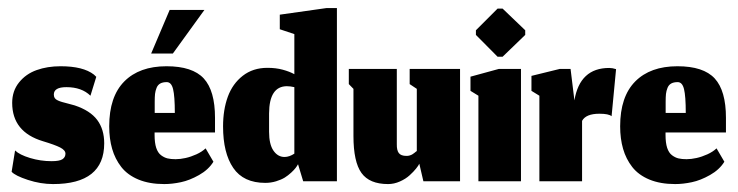

<svg xmlns="http://www.w3.org/2000/svg" viewBox="-20 -457 1860 484"><path d="M113.7 7Q242.7 7 242.7 -95.7Q242.7 -131 225 -154.7Q207.3 -178.3 168.3 -191.3Q161.3 -193.3 151.7 -195.8Q142 -198.3 136.7 -199.8Q131.3 -201.3 125.8 -203.8Q120.3 -206.3 118 -209.8Q115.7 -213.3 115.7 -218.7Q115.7 -237.3 147.3 -237.3Q186 -237.3 208 -215.7L222.7 -263.3Q222.7 -263.3 216.7 -269Q189.7 -290 132.7 -290Q99.3 -290 72.3 -280.3Q45.3 -270.7 28 -249.2Q10.7 -227.7 10.7 -197.7Q10.7 -124.3 88.3 -101Q118.3 -92 131.7 -85.2Q145 -78.3 145 -69.7Q145 -60.7 137.5 -55.7Q130 -50.7 110 -50.7Q82.3 -50.7 55.8 -58.7Q29.3 -66.7 18 -77.7L9.3 -24Q18.3 -14 50.3 -3.5Q82.3 7 113.7 7Z M361 -322H415.7L495.3 -432H407.7ZM420.7 -172.3H370V-200.3Q370 -212.3 370.8 -220.2Q371.7 -228 374.7 -235.5Q377.7 -243 384 -246.5Q390.3 -250 400.3 -250Q412 -250 416.3 -232.3Q420.7 -214.7 420.7 -172.3ZM394 7Q414 7 436 2.3Q458 -2.3 481.8 -15.8Q505.7 -29.3 518 -49.3L498.3 -83Q489 -74.3 475.2 -68Q461.3 -61.7 447.8 -58.7Q434.3 -55.7 422.7 -55.7Q410.7 -55.7 402.3 -57.7Q394 -59.7 386 -65.7Q378 -71.7 373.8 -84.3Q369.7 -97 369.7 -116.7V-123H522V-160Q522 -228.3 493.7 -259.2Q465.3 -290 399.7 -290Q331.3 -290 293.3 -251.7Q255.3 -213.3 255.3 -138.7Q255.3 -107.3 262.7 -81.8Q270 -56.3 285.8 -36Q301.7 -15.7 329.2 -4.3Q356.7 7 394 7Z M744.3 0H829.3V-436.7H803.3L685.3 -420V-383.3L722 -371V-270Q709.7 -276.7 692.7 -281.3Q675.7 -286 654 -286Q617.7 -286 592 -266Q566.3 -246 554.3 -213.2Q542.3 -180.3 542.3 -138.3Q542.3 -71.3 568 -33.7Q593.7 4 648.7 4Q663 4 676 0Q689 -4 697.7 -9.3Q706.3 -14.7 714 -21.8Q721.7 -29 725.2 -33.7Q728.7 -38.3 731.3 -43ZM697.3 -61.3Q680.3 -61.3 669.3 -77.3Q658.3 -93.3 658.3 -124.7V-171.3Q658.7 -239.3 703 -239.7Q711.7 -239.7 722 -237.3V-69.7Q716 -65.7 709.7 -63.5Q703.3 -61.3 697.3 -61.3Z M1037 -44.3 1047.3 0H1139.7V-283.3H1012.7V-245L1030.7 -233V-76.3Q1029.7 -75.7 1027.8 -74.2Q1026 -72.7 1025.2 -72Q1024.3 -71.3 1022.7 -70.2Q1021 -69 1020 -68.3Q1019 -67.7 1017.3 -66.8Q1015.7 -66 1014.5 -65.7Q1013.3 -65.3 1011.7 -64.8Q1010 -64.3 1008.3 -64.2Q1006.7 -64 1004.7 -64Q990.7 -64 985.3 -71.2Q980 -78.3 980.3 -93.3V-283.3H859.3V-245L871 -233V-114.3Q871 -49 891.2 -21Q911.3 7 958.3 7Q973.3 7 988 0.5Q1002.7 -6 1012.7 -15.2Q1022.7 -24.3 1028.8 -32Q1035 -39.7 1037 -44.3Z M1186 0H1293.3V-283.3H1237.7L1166 -263.7V-228L1186 -215.7ZM1234.3 -314H1247L1304 -369V-380.7L1247 -435.3H1234.3L1179.7 -380.7V-369Z M1447.3 0V-152.3Q1457 -170.3 1491 -170.3Q1514.7 -170.3 1521.7 -164L1533 -282.7Q1524 -285.7 1515.7 -285.7Q1441.7 -285.7 1428 -204L1418.3 -283.3H1391.3L1319.7 -265.7V-228L1339.7 -215.7V0Z M1708.7 -172.3H1658V-200.3Q1658 -212.3 1658.8 -220.2Q1659.7 -228 1662.7 -235.5Q1665.7 -243 1672 -246.5Q1678.3 -250 1688.3 -250Q1700 -250 1704.3 -232.3Q1708.7 -214.7 1708.7 -172.3ZM1682 7Q1702 7 1724 2.3Q1746 -2.3 1769.8 -15.8Q1793.7 -29.3 1806 -49.3L1786.3 -83Q1777 -74.3 1763.2 -68Q1749.3 -61.7 1735.8 -58.7Q1722.3 -55.7 1710.7 -55.7Q1698.7 -55.7 1690.3 -57.7Q1682 -59.7 1674 -65.7Q1666 -71.7 1661.8 -84.3Q1657.7 -97 1657.7 -116.7V-123H1810V-160Q1810 -228.3 1781.7 -259.2Q1753.3 -290 1687.7 -290Q1619.3 -290 1581.3 -251.7Q1543.3 -213.3 1543.3 -138.7Q1543.3 -107.3 1550.7 -81.8Q1558 -56.3 1573.8 -36Q1589.7 -15.7 1617.2 -4.3Q1644.7 7 1682 7Z"/></svg>

Font: Jomhuria
Style: Regular
Weight: 400
Designer: Arabic design by Kourosh Beigpour, Latin design by Eben Sorkin, engineering by Lasse Fister and Khaled Hosney
Version: Version 1.0010